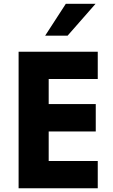

<svg xmlns="http://www.w3.org/2000/svg" viewBox="-20 -1008 603 1028"><path d="M332.5 -987.8H491.7L341.8 -816.9H221.7ZM79.6 -731H503.4V-585H240.7V-450.7H492.7V-304.2H240.7V-146H503.4V0H79.6Z"/></svg>

Font: Glacial Indifference
Style: Bold
Weight: 700
Designer: Alfredo Marco Pradil
Foundry: Alfredo Marco Pradil
Version: Version 1.312